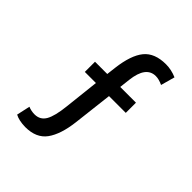

<svg xmlns="http://www.w3.org/2000/svg" viewBox="-232 -893 1146 1146"><g transform="rotate(45 340.5 -320.5)"><path d="M593.8 -730.5 569.3 -641.6Q536.1 -657.2 509.8 -657.2Q427.7 -657.2 413.1 -528.3L405.3 -460.9H538.1V-375H396.5L367.2 -125Q353.5 -10.7 310.1 49.3Q266.6 109.4 173.8 109.4Q119.1 108.4 86.9 90.8L105.5 5.9Q131.8 16.6 159.2 16.6Q206.1 16.6 229 -22.9Q252 -62.5 261.7 -154.3L286.1 -375H192.4V-460.9H295.9L302.7 -518.6Q317.4 -639.6 362.8 -694.8Q408.2 -750 502.9 -750Q548.8 -750 593.8 -730.5Z"/></g></svg>

Font: RobotoJAA
Style: Medium
Weight: 500
Version: Version 2.05; 2016-11-05